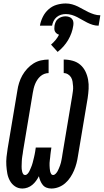

<svg xmlns="http://www.w3.org/2000/svg" viewBox="-20 -1078 598 1106"><path d="M276 8Q261 8 248 3Q235 -2 226.5 -12.5Q218 -23 212.5 -36Q207 -49 204 -63Q197 -49 187.5 -36Q178 -23 166 -13Q154 -3 139 2.5Q124 8 109 8Q85 8 66.5 -4.5Q48 -17 37 -37Q26 -57 22 -79.5Q18 -102 16.5 -125.5Q15 -149 17.5 -173.5Q20 -198 24 -222L80 -556Q83 -578 90 -600.5Q97 -623 108.5 -643.5Q120 -664 136.5 -682Q153 -700 173 -712.5Q193 -725 215.5 -730Q238 -735 260 -735V-657Q247 -657 234.5 -652Q222 -647 212 -638Q202 -629 194.5 -617.5Q187 -606 182 -593.5Q177 -581 174 -568.5Q171 -556 169 -544L113 -209Q112 -201 111 -193.5Q110 -186 108.5 -178.5Q107 -171 106.5 -163.5Q106 -156 105.5 -148.5Q105 -141 105 -133.5Q105 -126 104.5 -119Q104 -112 105 -104.5Q106 -97 107.5 -90Q109 -83 113 -76.5Q117 -70 125 -70Q133 -70 139.5 -77.5Q146 -85 149.5 -92.5Q153 -100 156.5 -108Q160 -116 163 -124Q166 -132 168 -140Q170 -148 172 -156Q174 -164 176 -172Q178 -180 179.5 -188Q181 -196 182.5 -204Q184 -212 185 -221L186 -228H276L275 -221Q274 -212 272.5 -204Q271 -196 270.5 -188Q270 -180 269 -172Q268 -164 267 -156Q266 -148 265.5 -139.5Q265 -131 265.5 -123.5Q266 -116 266.5 -108Q267 -100 268.5 -92.5Q270 -85 274 -77.5Q278 -70 286 -70Q294 -70 301 -77.5Q308 -85 312 -92.5Q316 -100 319.5 -108.5Q323 -117 326 -125Q329 -133 331 -141.5Q333 -150 334.5 -158Q336 -166 337.5 -174.5Q339 -183 340 -191L396 -526Q398 -540 400 -553.5Q402 -567 401 -580.5Q400 -594 398 -607.5Q396 -621 389.5 -632Q383 -643 371.5 -650Q360 -657 347 -657V-735Q373 -735 398.5 -728Q424 -721 442.5 -705Q461 -689 472 -666.5Q483 -644 487.5 -618.5Q492 -593 490.5 -566.5Q489 -540 485 -513L429 -179Q426 -158 420.5 -137Q415 -116 406.5 -96Q398 -76 385.5 -57Q373 -38 356 -23Q339 -8 318 0Q297 8 276 8ZM210 -930Q214 -955 226.5 -980.5Q239 -1006 260 -1024.5Q281 -1043 307 -1050.5Q333 -1058 359 -1058Q378 -1058 395.5 -1053Q413 -1048 428.5 -1040.5Q444 -1033 458.5 -1024.5Q473 -1016 489 -1008.5Q505 -1001 522 -995.5Q539 -990 558 -990L548 -930Q530 -930 514 -935Q498 -940 483 -947.5Q468 -955 453.5 -963.5Q439 -972 424.5 -979.5Q410 -987 393.5 -992Q377 -997 359 -997Q345 -997 331.5 -993Q318 -989 306.5 -979.5Q295 -970 288.5 -956.5Q282 -943 280 -930ZM312 -779 274 -821Q288 -833 300 -847.5Q312 -862 320 -878Q313 -880 306.5 -885Q300 -890 296.5 -897Q293 -904 293 -912.5Q293 -921 294 -930Q296 -941 300.5 -951.5Q305 -962 314.5 -969.5Q324 -977 335 -980.5Q346 -984 357 -984Q368 -984 378 -980.5Q388 -977 394.5 -969.5Q401 -962 402.5 -951.5Q404 -941 402 -930Q399 -909 391.5 -888Q384 -867 372.5 -847.5Q361 -828 345.5 -810.5Q330 -793 312 -779Z"/></svg>

Font: Iosevka Term Curly Semibold
Style: Italic
Weight: 600
Italic angle: -9°
Designer: Belleve Invis
Foundry: Belleve Invis
Version: Version 32.3.0